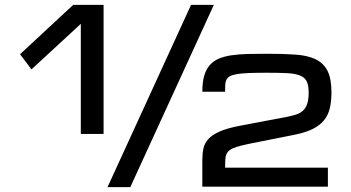

<svg xmlns="http://www.w3.org/2000/svg" viewBox="-20 -770 1446 790"><path d="M62.5 -546.9 109.4 -484.4 312.5 -671.9V-218.8H406.2V-750H281.2ZM766.1 -750H859.9L516.1 0H422.4ZM812.5 -2H1329.1V-80.1H906.2Q906.2 -99.6 907 -113.3Q907.7 -127 912.1 -136.5Q916.5 -146 926 -152.8Q935.5 -159.7 952.9 -165.3Q970.2 -170.9 996.8 -176.5Q1023.4 -182.1 1062.5 -189.9L1188.5 -214.8Q1233.9 -223.6 1263.9 -238Q1293.9 -252.4 1311.8 -273.4Q1329.6 -294.4 1336.7 -323.2Q1343.8 -352.1 1343.8 -390.1Q1343.8 -446.8 1327.4 -478.8Q1311 -510.7 1278.1 -526.4Q1245.1 -542 1195.3 -545.4Q1145.5 -548.8 1078.6 -548.8Q1035.2 -548.8 998.5 -547.9Q961.9 -546.9 932.1 -542.5Q902.3 -538.1 880.1 -528.6Q857.9 -519 842.8 -501.7Q827.6 -484.4 820.1 -457.8Q812.5 -431.2 812.5 -392.6H906.2Q906.2 -408.7 906.7 -420.9Q907.2 -433.1 911.6 -441.9Q916 -450.7 925.8 -456.3Q935.5 -461.9 954.8 -465.1Q974.1 -468.3 1004.2 -469.5Q1034.2 -470.7 1078.6 -470.7Q1128.4 -470.7 1161.4 -469Q1194.3 -467.3 1214.1 -459.5Q1233.9 -451.7 1241.9 -435.3Q1250 -418.9 1250 -389.6Q1250 -360.4 1243.9 -342.5Q1237.8 -324.7 1226.1 -314.2Q1214.4 -303.7 1197 -298.3Q1179.7 -293 1157.2 -288.6L968.8 -252.9Q915 -242.7 884 -229Q853 -215.3 837.2 -197.8Q821.3 -180.2 816.9 -158.7Q812.5 -137.2 812.5 -111.3Z"/></svg>

Font: Michroma
Style: Regular
Weight: 400
Version: Version 1.000